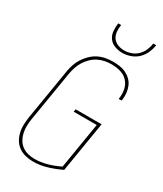

<svg xmlns="http://www.w3.org/2000/svg" viewBox="-235 -1043 969 1139"><g transform="rotate(30 250.0 -473.5)"><path d="M193 8Q166 8 140.5 1.5Q115 -5 94.5 -19.5Q74 -34 61 -55.5Q48 -77 42 -102.5Q36 -128 37 -154.5Q38 -181 42 -208L99 -553Q103 -578 111 -602.5Q119 -627 133.5 -649.5Q148 -672 167.5 -691Q187 -710 211 -722Q235 -734 260.5 -738.5Q286 -743 310 -743Q334 -743 357 -739.5Q380 -736 400 -726Q420 -716 435.5 -700.5Q451 -685 459.5 -664.5Q468 -644 470.5 -620.5Q473 -597 469 -573Q469 -572 468.5 -571Q468 -570 468 -568H448Q449 -569 449 -570.5Q449 -572 449 -573Q454 -605 447.5 -635Q441 -665 421 -686.5Q401 -708 371.5 -716.5Q342 -725 310 -725Q288 -725 264.5 -720.5Q241 -716 219.5 -705Q198 -694 180 -676.5Q162 -659 149.5 -638.5Q137 -618 129.5 -595.5Q122 -573 118 -550L61 -205Q57 -181 56.5 -157Q56 -133 61 -110.5Q66 -88 77 -68.5Q88 -49 106 -35.5Q124 -22 146.5 -16Q169 -10 194 -10Q235 -10 278 -22Q321 -34 361 -54L413 -369H255L258 -387H436L379 -42Q334 -20 286.5 -6Q239 8 193 8ZM329 -815Q302 -815 277 -824.5Q252 -834 237.5 -854Q223 -874 220.5 -901Q218 -928 222 -955H242Q238 -932 240 -908.5Q242 -885 254 -867.5Q266 -850 287.5 -841.5Q309 -833 332 -833Q355 -833 379 -841.5Q403 -850 421 -867.5Q439 -885 449 -908.5Q459 -932 462 -955H482Q478 -928 466 -901Q454 -874 433 -854Q412 -834 384 -824.5Q356 -815 329 -815Z"/></g></svg>

Font: Iosevka SS04 Thin
Style: Italic
Weight: 100
Italic angle: -9°
Monospace: yes
Designer: Belleve Invis
Foundry: Belleve Invis
Version: Version 19.0.0; ttfautohint (v1.8.4)